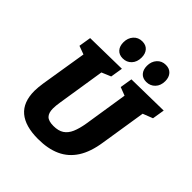

<svg xmlns="http://www.w3.org/2000/svg" viewBox="-249 -1093 1270 1270"><g transform="rotate(45 385.5 -458.5)"><path d="M474 -702 771 -707 757 -621 670 -587 690 -611 637 -275Q622 -173 581 -109.5Q540 -46 474 -16Q408 14 316 14Q196 14 135 -37.5Q74 -89 74 -195Q74 -212 76 -231Q78 -250 81 -271L136 -611L150 -588L74 -616L88 -702L380 -707L366 -621L285 -587L304 -611L249 -261Q246 -243 244.5 -227.5Q243 -212 243 -199Q243 -158 262 -138.5Q281 -119 327 -119Q373 -119 401 -137.5Q429 -156 445 -193Q461 -230 470 -285L521 -611L538 -586L460 -616ZM335 -759Q301 -759 282 -780.5Q263 -802 263 -838Q263 -878 286.5 -904.5Q310 -931 348 -931Q382 -931 401 -909.5Q420 -888 420 -852Q420 -810 396 -784.5Q372 -759 335 -759ZM555 -759Q521 -759 502 -780.5Q483 -802 483 -838Q483 -878 506.5 -904.5Q530 -931 568 -931Q602 -931 621.5 -909.5Q641 -888 641 -852Q641 -810 616.5 -784.5Q592 -759 555 -759Z"/></g></svg>

Font: Bitter Thin ExtraBold
Style: Italic
Weight: 800
Italic angle: -9°
Version: Version 2.002